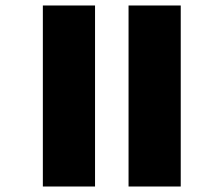

<svg xmlns="http://www.w3.org/2000/svg" viewBox="-20 -630 746 699"><path d="M448 49H638V-610H448ZM136 49H326V-610H136Z"/></svg>

Font: Noto Sans Tamil Black
Style: Regular
Weight: 900
Designer: Jelle Bosma - Monotype Design Team
Foundry: Monotype Imaging Inc.
Version: Version 2.004